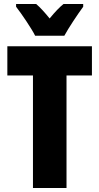

<svg xmlns="http://www.w3.org/2000/svg" viewBox="-20 -947 500 967"><path d="M157 -767H304C325 -806 371 -875 399 -913V-927H300C280 -911 257 -887 230 -854C204 -886 182 -910 162 -927H61V-913C87 -880 140 -802 157 -767ZM315 0V-567H443V-714H17V-567H146V0Z"/></svg>

Font: Noto Sans Oriya ExtCond Blk
Style: Regular
Weight: 900
Width: 2
Designer: Amélie Bonet and Sol Matas
Foundry: Google LLC
Version: Version 2.006